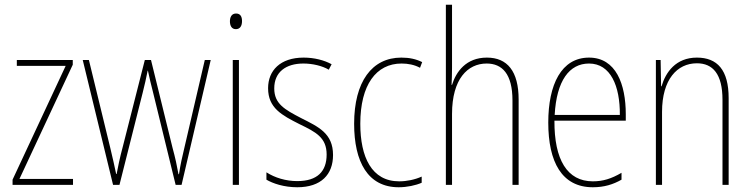

<svg xmlns="http://www.w3.org/2000/svg" viewBox="-20 -780 3168 810"><path d="M288 0V-25H62L287 -507V-527H51V-502H257L33 -22V0Z M626 -389 721 0H746L869 -527H844L757 -153C747 -110 743 -95 735 -45H733C727 -79 719 -116 708 -156L617 -527H591L498 -161C486 -117 477 -73 472 -46H470C463 -80 456 -111 445 -157L355 -527H329L457 0H484L582 -389C590 -421 597 -451 603 -482H604C611 -451 617 -422 626 -389Z M976 -723C956 -723 950 -706 950 -690C950 -672 957 -657 975 -657C993 -657 1001 -671 1001 -691C1001 -707 996 -723 976 -723ZM988 -527H962V0H988Z M1385 -126C1385 -218 1323 -245 1250 -282C1181 -318 1137 -342 1137 -407C1137 -476 1186 -512 1260 -512C1299 -512 1340 -502 1367 -486L1379 -509C1348 -526 1306 -537 1261 -537C1162 -537 1111 -482 1111 -408C1111 -324 1169 -294 1244 -256C1312 -223 1358 -200 1358 -128C1358 -57 1319 -16 1234 -16C1186 -16 1140 -30 1104 -53V-22C1131 -6 1178 10 1234 10C1335 10 1385 -44 1385 -126Z M1662 10C1697 10 1734 2 1759 -9V-35C1730 -22 1696 -15 1664 -15C1548 -15 1500 -117 1500 -258C1500 -422 1567 -512 1674 -512C1701 -512 1728 -507 1752 -494L1761 -518C1735 -531 1707 -537 1673 -537C1549 -537 1474 -435 1474 -258C1474 -97 1532 10 1662 10Z M1887 -493V-760H1861V0H1887V-299C1887 -447 1953 -512 2033 -512C2098 -512 2142 -469 2142 -356V0H2168V-360C2168 -480 2120 -537 2034 -537C1946 -537 1904 -477 1887 -422H1885C1886 -446 1887 -463 1887 -493Z M2465 -537C2348 -537 2293 -423 2293 -263C2293 -97 2350 10 2481 10C2529 10 2567 -2 2602 -22V-51C2559 -26 2524 -15 2481 -15C2373 -15 2318 -106 2319 -271H2620V-298C2620 -424 2579 -537 2465 -537ZM2465 -512C2556 -512 2596 -417 2595 -295H2320C2328 -440 2382 -512 2465 -512Z M2920 -537C2831 -537 2788 -475 2771 -416H2769L2767 -527H2747V0H2773V-308C2773 -445 2837 -513 2920 -513C2987 -513 3028 -468 3028 -359V0H3054V-366C3054 -485 3006 -537 2920 -537Z"/></svg>

Font: Noto Sans Sinhala Condensed Thin
Style: Regular
Weight: 100
Width: 3
Designer: Jelle Bosma - Monotype Design Team
Foundry: Monotype Imaging Inc.
Version: Version 2.006